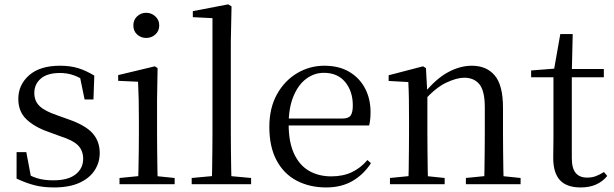

<svg xmlns="http://www.w3.org/2000/svg" viewBox="-20 -825 2752 860"><path d="M221.4 14.6Q172.9 14.6 134 4.5Q95.1 -5.6 54.2 -25.1L54.3 -143.7H97.8L121.5 -18.1L84.9 -20.3V-56.3Q113.4 -37.5 144.2 -27.4Q174.9 -17.3 218.7 -17.3Q285.2 -17.3 318.8 -44.1Q352.5 -70.9 352.5 -113.5Q352.5 -150.2 329.8 -173.6Q307.2 -197 245.6 -216.4L193.9 -235.4Q133.2 -257 97.6 -291.4Q62 -325.9 62 -382Q62 -445.2 110.4 -487.9Q158.8 -530.6 249.1 -530.6Q294.4 -530.6 329.5 -519.9Q364.7 -509.2 402.4 -486.4L398.6 -379.4H358.9L335.1 -495.5L366.5 -490.1V-457.8Q335.7 -479.4 307.9 -488.7Q280.2 -498.1 249.1 -498.1Q192.1 -498.1 162.9 -473.1Q133.7 -448 133.7 -408.5Q133.7 -372 157.7 -349.5Q181.6 -327 236.5 -308.4L286.8 -290.4Q362.6 -264 394.7 -228.1Q426.7 -192.1 426.7 -139.6Q426.7 -96.6 403.5 -61.4Q380.3 -26.2 334.9 -5.8Q289.5 14.6 221.4 14.6Z M515.3 0V-27.8L625.1 -38.6H656.5L762.3 -27.8V0ZM598.3 0Q599.3 -24.4 600.2 -65.3Q601.1 -106.3 601.6 -150.7Q602.1 -195.1 602.1 -228.5V-288.8Q602.1 -339.6 601.2 -380.6Q600.3 -421.6 598.3 -458.9L509.3 -463V-488.6L673.7 -528L685.9 -519.8L683.5 -380.2V-228.5Q683.5 -195.1 684 -150.7Q684.5 -106.3 685.1 -65.3Q685.7 -24.4 686.7 0ZM634.8 -655Q610.9 -655 594.1 -670.5Q577.3 -686 577.3 -711.1Q577.3 -735.9 594.1 -751.8Q610.9 -767.7 634.8 -767.7Q658.2 -767.7 675.7 -751.8Q693.2 -735.9 693.2 -711.1Q693.2 -686 675.7 -670.5Q658.2 -655 634.8 -655Z M838.6 0V-27.8L955.5 -38.6H987.1L1104.7 -27.8V0ZM928.7 0Q929.7 -31.5 930.2 -70.8Q930.7 -110.1 931.2 -151.5Q931.7 -192.9 931.7 -228.5V-743.7L843.7 -748.1V-775.1L1002.1 -805.5L1017.1 -796.5L1013.9 -641V-228.5Q1013.9 -192.9 1014.4 -151.5Q1014.9 -110.1 1015.5 -70.8Q1016.1 -31.5 1017.1 0Z M1441.3 14.6Q1367.5 14.6 1309.6 -15.4Q1251.7 -45.5 1219.1 -106.2Q1186.4 -167 1186.4 -256.8Q1186.4 -341.1 1220.5 -402.5Q1254.6 -463.8 1310.8 -497.2Q1367 -530.6 1432.9 -530.6Q1498.2 -530.6 1544.4 -503.3Q1590.6 -475.9 1615.1 -429.2Q1639.7 -382.4 1639.7 -323.2Q1639.7 -286.8 1633.4 -262.9H1224.6V-294.2H1515.3Q1541.6 -294.2 1551 -308.2Q1560.3 -322.1 1560.3 -352.3Q1560.3 -416.2 1526.2 -457.5Q1492.2 -498.8 1430.6 -498.8Q1386.8 -498.8 1351 -471.6Q1315.1 -444.5 1294 -392.8Q1272.9 -341.2 1272.9 -268.7Q1272.9 -188 1297.4 -135.9Q1321.9 -83.8 1364.9 -59.4Q1408 -35 1463.5 -35Q1516.5 -35 1555.8 -53.7Q1595.2 -72.3 1625.7 -108.1L1641.6 -94.3Q1609 -43.5 1559 -14.4Q1509 14.6 1441.3 14.6Z M1726.7 0V-27.8L1835.4 -38.6H1867.8L1971.7 -27.8V0ZM1808.9 0Q1810.1 -24.4 1810.6 -65.3Q1811.1 -106.3 1811.6 -150.7Q1812.1 -195.1 1812.1 -228.5V-289.4Q1812.1 -340.8 1811.5 -380.8Q1810.9 -420.7 1808.9 -457.5L1720.8 -462.4V-487.9L1874.9 -528L1887.9 -519.8L1894.3 -403.1V-401.7V-228.5Q1894.3 -195.1 1894.8 -150.7Q1895.3 -106.3 1895.8 -65.3Q1896.3 -24.4 1897.3 0ZM2066.8 0V-27.8L2174.3 -38.6H2207.3L2311.8 -27.8V0ZM2148.5 0Q2149.5 -24.4 2150 -64.8Q2150.5 -105.3 2151 -149.7Q2151.5 -194.1 2151.5 -228.5V-344.3Q2151.5 -418.1 2127.4 -447.5Q2103.3 -476.9 2059.6 -476.9Q2025.9 -476.9 1978.8 -454.8Q1931.6 -432.7 1877.2 -372.4L1868.7 -406H1878.8Q1933.4 -472.9 1987.1 -501.7Q2040.9 -530.6 2093.5 -530.6Q2159 -530.6 2196 -487.1Q2233 -443.5 2233 -342.4V-228.5Q2233 -194.1 2233.5 -149.7Q2234 -105.3 2234.6 -64.8Q2235.2 -24.4 2236.2 0Z M2499.9 -478.9V-516H2684.7V-478.9ZM2580.8 14.6Q2518.2 14.6 2488.1 -18Q2458 -50.7 2458 -117.7Q2458 -142.1 2458.5 -161.1Q2459 -180.1 2459 -207.1V-478.9H2359V-509.4L2479.6 -518.8L2460 -504.4L2489.7 -672.5H2545.3L2541.2 -500.6V-489V-117.5Q2541.2 -71.2 2558.7 -50.3Q2576.2 -29.5 2609.3 -29.5Q2631.5 -29.5 2648.5 -35.9Q2665.4 -42.3 2685.4 -54.4L2699.9 -36.8Q2679.4 -11.8 2650 1.4Q2620.6 14.6 2580.8 14.6Z"/></svg>

Font: Noto Serif HK ExtraLight
Style: Regular
Weight: 200
Designer: Ryoko NISHIZUKA 西塚涼子 (kana & ideographs); Frank Grießhammer (Latin, Greek & Cyrillic); Wenlong ZHANG 张文龙 (bopomofo); San
Foundry: Adobe
Version: Version 2.002-H1;hotconv 1.1.0;makeotfexe 2.6.0